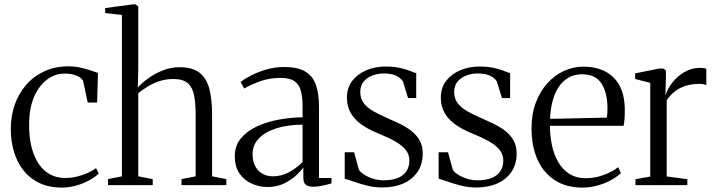

<svg xmlns="http://www.w3.org/2000/svg" viewBox="-20 -839 3240 870"><path d="M260 11Q186.5 11 134.8 -23Q83 -57 56 -117.5Q29 -178 29 -256Q29 -313.5 46.8 -364.5Q64.5 -415.5 98.8 -454.8Q133 -494 181.5 -516.2Q230 -538.5 291 -538.5Q318.5 -538.5 345 -532.5Q371.5 -526.5 392.5 -519.5Q413.5 -512.5 424 -508.5L420 -374.5H377.5L357 -470.5Q356 -476.5 346.5 -484.8Q337 -493 318.5 -499.2Q300 -505.5 271.5 -505.5Q229 -505.5 192.5 -478Q156 -450.5 134 -399Q112 -347.5 112 -275Q111.5 -217.5 123 -172.2Q134.5 -127 155.8 -96Q177 -65 207 -48.8Q237 -32.5 274.5 -32.5Q303 -32.5 330 -39.2Q357 -46 379 -56.2Q401 -66.5 415 -77L427.5 -53Q410.5 -36 383.2 -21.2Q356 -6.5 324.2 2.2Q292.5 11 260 11Z M532.5 -40V-771L456.5 -780V-802.5L580.5 -819H594.5L606.5 -810V-527.5L604.5 -442.5Q622.5 -463 652 -484.2Q681.5 -505.5 717.8 -520Q754 -534.5 792.5 -534.5Q853 -534.5 885 -508.8Q917 -483 929 -435Q941 -387 941 -319.5V-40L1005.5 -27.5V0H802.5V-27.5L866.5 -40V-318Q866.5 -369 859.8 -405.5Q853 -442 831.5 -461.5Q810 -481 766 -481Q735 -481 707.2 -472.8Q679.5 -464.5 654.8 -450Q630 -435.5 606.5 -417V-40L672 -27.5V0H469.5V-27.5Z M1192.5 8.5Q1156 8.5 1122 -6.2Q1088 -21 1066 -51.8Q1044 -82.5 1044 -131Q1044 -179.5 1072.2 -213Q1100.5 -246.5 1146.2 -267.2Q1192 -288 1246 -297.5Q1300 -307 1351 -307.5V-355.5Q1351 -399 1343.2 -427.8Q1335.5 -456.5 1314.2 -471.2Q1293 -486 1252 -486Q1199.5 -486 1157.8 -470.5Q1116 -455 1086.5 -438L1070 -467.5Q1085 -479.5 1115 -495.5Q1145 -511.5 1184.8 -523.5Q1224.5 -535.5 1268.5 -535.5Q1327.5 -535.5 1361.8 -515.8Q1396 -496 1410.8 -456Q1425.5 -416 1425.5 -354.5V-32.5H1482V-8Q1471.5 -5 1458 -1.5Q1444.5 2 1429.8 4.5Q1415 7 1399.5 7Q1377.5 7 1366 -1.5Q1354.5 -10 1354.5 -34.5V-79.5Q1344.5 -65.5 1322 -44.5Q1299.5 -23.5 1266.8 -7.5Q1234 8.5 1192.5 8.5ZM1216 -40Q1254.5 -40 1288.2 -58Q1322 -76 1351 -104.5V-274Q1285.5 -274 1234.2 -258.2Q1183 -242.5 1153.8 -212.8Q1124.5 -183 1124.5 -140.5Q1124.5 -107.5 1137 -85Q1149.5 -62.5 1170.5 -51.2Q1191.5 -40 1216 -40Z M1712 10.5Q1677 10.5 1644 2.2Q1611 -6 1584.5 -15.5Q1558 -25 1542 -29V-149H1584.5L1606 -71Q1610 -61.5 1626.8 -50Q1643.5 -38.5 1667.8 -30.2Q1692 -22 1718 -22Q1754.5 -22 1780.8 -32Q1807 -42 1821 -62.2Q1835 -82.5 1835 -111.5Q1835 -138 1819.5 -158.5Q1804 -179 1772.8 -197Q1741.5 -215 1694 -234.5Q1645.5 -254 1614.2 -277.5Q1583 -301 1567.5 -330.2Q1552 -359.5 1552 -396Q1552 -442 1576.5 -473.2Q1601 -504.5 1640.8 -521Q1680.5 -537.5 1726 -537.5Q1765.5 -537.5 1792.8 -531.2Q1820 -525 1837.8 -517.8Q1855.5 -510.5 1866 -507.5V-394.5H1829L1806 -469.5Q1801.5 -477.5 1791.2 -486Q1781 -494.5 1763.5 -500.2Q1746 -506 1720.5 -506Q1695 -506.5 1670 -497.8Q1645 -489 1628.8 -470.5Q1612.5 -452 1612.5 -422Q1612.5 -392 1628.5 -371.2Q1644.5 -350.5 1671 -335.5Q1697.5 -320.5 1728.5 -307Q1760.5 -293 1790.5 -278.5Q1820.5 -264 1844 -245.8Q1867.5 -227.5 1881.5 -202.8Q1895.5 -178 1895.5 -143.5Q1895.5 -96 1872.8 -61.5Q1850 -27 1808.8 -8.2Q1767.5 10.5 1712 10.5Z M2137.5 10.5Q2102.5 10.5 2069.5 2.2Q2036.5 -6 2010 -15.5Q1983.5 -25 1967.5 -29V-149H2010L2031.5 -71Q2035.5 -61.5 2052.2 -50Q2069 -38.5 2093.2 -30.2Q2117.5 -22 2143.5 -22Q2180 -22 2206.2 -32Q2232.5 -42 2246.5 -62.2Q2260.5 -82.5 2260.5 -111.5Q2260.5 -138 2245 -158.5Q2229.5 -179 2198.2 -197Q2167 -215 2119.5 -234.5Q2071 -254 2039.8 -277.5Q2008.5 -301 1993 -330.2Q1977.5 -359.5 1977.5 -396Q1977.5 -442 2002 -473.2Q2026.5 -504.5 2066.2 -521Q2106 -537.5 2151.5 -537.5Q2191 -537.5 2218.2 -531.2Q2245.5 -525 2263.2 -517.8Q2281 -510.5 2291.5 -507.5V-394.5H2254.5L2231.5 -469.5Q2227 -477.5 2216.8 -486Q2206.5 -494.5 2189 -500.2Q2171.5 -506 2146 -506Q2120.5 -506.5 2095.5 -497.8Q2070.5 -489 2054.2 -470.5Q2038 -452 2038 -422Q2038 -392 2054 -371.2Q2070 -350.5 2096.5 -335.5Q2123 -320.5 2154 -307Q2186 -293 2216 -278.5Q2246 -264 2269.5 -245.8Q2293 -227.5 2307 -202.8Q2321 -178 2321 -143.5Q2321 -96 2298.2 -61.5Q2275.5 -27 2234.2 -8.2Q2193 10.5 2137.5 10.5Z M2619 11Q2545.5 11 2494.2 -22.2Q2443 -55.5 2415.8 -115.5Q2388.5 -175.5 2388.5 -257Q2388.5 -323 2408.2 -374.8Q2428 -426.5 2461.2 -462.8Q2494.5 -499 2536.5 -518Q2578.5 -537 2623.5 -537Q2709 -537 2759 -489Q2809 -441 2811 -348.5Q2811.5 -319.5 2810 -301.2Q2808.5 -283 2805.5 -269H2472Q2472 -223.5 2481 -180.8Q2490 -138 2509.5 -104.5Q2529 -71 2560 -51.2Q2591 -31.5 2634.5 -31.5Q2677.5 -31.5 2718 -47Q2758.5 -62.5 2781 -81.5L2793.5 -55Q2775 -37 2747.2 -22Q2719.5 -7 2686.2 2Q2653 11 2619 11ZM2472.5 -300.5 2729.5 -306Q2731.5 -316 2732 -327.5Q2732.5 -339 2732.5 -349Q2732.5 -419 2705.2 -460.8Q2678 -502.5 2617.5 -502.5Q2582.5 -502.5 2555.8 -487Q2529 -471.5 2511 -444Q2493 -416.5 2483.5 -379.8Q2474 -343 2472.5 -300.5Z M2859.5 0V-27L2926.5 -39V-463.5L2858 -481V-506.5L2967 -528.5H2986L2997.5 -519V-487.5L2995 -403.5L2996.5 -409.5Q3000.5 -424.5 3013 -445.2Q3025.5 -466 3045.5 -485.5Q3065.5 -505 3092.5 -518.2Q3119.5 -531.5 3152 -531.5Q3163 -531.5 3169.8 -530.2Q3176.5 -529 3180.5 -527.5V-453Q3177 -455 3168.8 -457Q3160.5 -459 3149 -459Q3115 -459 3087.2 -450.2Q3059.5 -441.5 3038 -424.8Q3016.5 -408 3001 -384.5V-39.5L3094.5 -27V0Z"/></svg>

Font: Merriweather 96pt Light
Style: Regular
Weight: 300
Version: Version 2.100